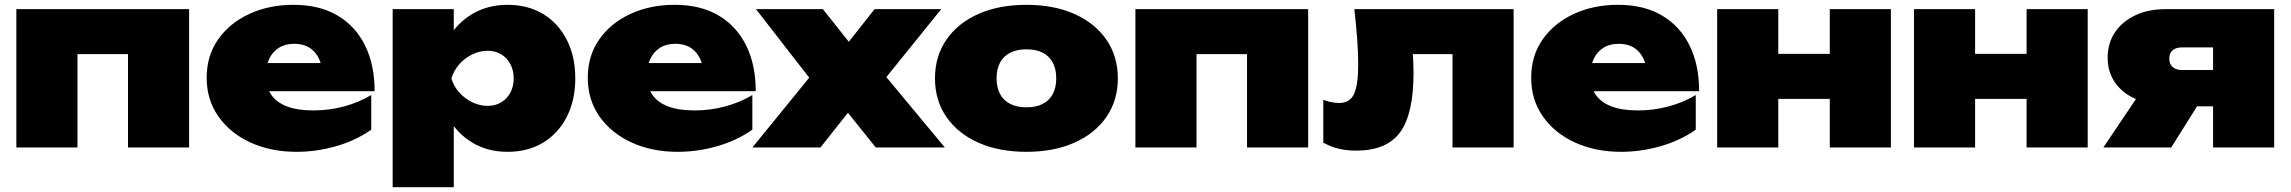

<svg xmlns="http://www.w3.org/2000/svg" viewBox="-20 -613 9520 798"><path d="M766 -575V0H512V-504L628 -388H186L302 -504V0H48V-575Z M1213 18Q1106 18 1021.5 -20.5Q937 -59 888 -128.5Q839 -198 839 -290Q839 -381 886.5 -449Q934 -517 1016 -555Q1098 -593 1200 -593Q1307 -593 1382 -549Q1457 -505 1497 -424.5Q1537 -344 1537 -234H1047V-351H1389L1321 -313Q1316 -352 1301 -378Q1286 -404 1261.5 -417.5Q1237 -431 1203 -431Q1165 -431 1138.5 -414Q1112 -397 1098.5 -367.5Q1085 -338 1085 -301Q1085 -253 1106.5 -220.5Q1128 -188 1172 -171Q1216 -154 1283 -154Q1348 -154 1409.5 -170.5Q1471 -187 1523 -218V-74Q1459 -29 1377.5 -5.5Q1296 18 1213 18Z M1612 -575H1866V-433L1856 -405V-215L1866 -160V165H1612ZM1791 -287Q1801 -381 1840.5 -449.5Q1880 -518 1944 -555.5Q2008 -593 2089 -593Q2174 -593 2237 -555Q2300 -517 2335.5 -448Q2371 -379 2371 -287Q2371 -196 2335.5 -127Q2300 -58 2237 -20Q2174 18 2089 18Q2007 18 1943.5 -20Q1880 -58 1841 -126.5Q1802 -195 1791 -287ZM2115 -287Q2115 -320 2101.5 -346Q2088 -372 2063.5 -387Q2039 -402 2007 -402Q1974 -402 1943 -387Q1912 -372 1889 -346Q1866 -320 1856 -287Q1866 -254 1889 -228.5Q1912 -203 1943 -188Q1974 -173 2007 -173Q2039 -173 2063.5 -188Q2088 -203 2101.5 -228.5Q2115 -254 2115 -287Z M2797 18Q2690 18 2605.5 -20.5Q2521 -59 2472 -128.5Q2423 -198 2423 -290Q2423 -381 2470.5 -449Q2518 -517 2600 -555Q2682 -593 2784 -593Q2891 -593 2966 -549Q3041 -505 3081 -424.5Q3121 -344 3121 -234H2631V-351H2973L2905 -313Q2900 -352 2885 -378Q2870 -404 2845.5 -417.5Q2821 -431 2787 -431Q2749 -431 2722.5 -414Q2696 -397 2682.5 -367.5Q2669 -338 2669 -301Q2669 -253 2690.5 -220.5Q2712 -188 2756 -171Q2800 -154 2867 -154Q2932 -154 2993.5 -170.5Q3055 -187 3107 -218V-74Q3043 -29 2961.5 -5.5Q2880 18 2797 18Z M3107 0 3366 -318V-261L3122 -575H3400L3540 -399H3476L3615 -575H3892L3636 -258L3622 -343L3907 0H3620L3470 -187H3538L3390 0Z M4246 18Q4132 18 4046.5 -20Q3961 -58 3913.5 -127Q3866 -196 3866 -287Q3866 -379 3913.5 -448Q3961 -517 4046.5 -555Q4132 -593 4246 -593Q4360 -593 4445.5 -555Q4531 -517 4578.5 -448Q4626 -379 4626 -287Q4626 -196 4578.5 -127Q4531 -58 4445.5 -20Q4360 18 4246 18ZM4246 -167Q4286 -167 4313.5 -181Q4341 -195 4355.5 -222Q4370 -249 4370 -287Q4370 -326 4355.5 -353Q4341 -380 4313.5 -394Q4286 -408 4246 -408Q4207 -408 4179 -394Q4151 -380 4136.5 -353Q4122 -326 4122 -288Q4122 -249 4136.5 -222Q4151 -195 4179 -181Q4207 -167 4246 -167Z M5417 -575V0H5163V-504L5279 -388H4837L4953 -504V0H4699V-575Z M5609 -575H6271V0H6017V-504L6133 -388H5736L5843 -489Q5849 -431 5852 -388.5Q5855 -346 5855 -311Q5855 -139 5799 -63Q5743 13 5617 13Q5579 13 5546 5.5Q5513 -2 5480 -20V-198Q5498 -191 5515.5 -188Q5533 -185 5546 -185Q5590 -185 5607.5 -222Q5625 -259 5625 -346Q5625 -391 5621 -448Q5617 -505 5609 -575Z M6718 18Q6611 18 6526.5 -20.5Q6442 -59 6393 -128.5Q6344 -198 6344 -290Q6344 -381 6391.5 -449Q6439 -517 6521 -555Q6603 -593 6705 -593Q6812 -593 6887 -549Q6962 -505 7002 -424.5Q7042 -344 7042 -234H6552V-351H6894L6826 -313Q6821 -352 6806 -378Q6791 -404 6766.5 -417.5Q6742 -431 6708 -431Q6670 -431 6643.5 -414Q6617 -397 6603.5 -367.5Q6590 -338 6590 -301Q6590 -253 6611.5 -220.5Q6633 -188 6677 -171Q6721 -154 6788 -154Q6853 -154 6914.5 -170.5Q6976 -187 7028 -218V-74Q6964 -29 6882.5 -5.5Q6801 18 6718 18Z M7117 -575H7371V0H7117ZM7585 -575H7839V0H7585ZM7264 -389H7678V-202H7264Z M7935 -575H8189V0H7935ZM8403 -575H8657V0H8403ZM8082 -389H8496V-202H8082Z M9247 -322V-171H8983L8981 -179Q8909 -179 8855 -202.5Q8801 -226 8770.5 -270Q8740 -314 8740 -373Q8740 -434 8770.5 -479Q8801 -524 8855 -549.5Q8909 -575 8981 -575H9432V0H9178V-515L9244 -416H9049Q9024 -416 9010 -404Q8996 -392 8996 -370Q8996 -347 9010 -334.5Q9024 -322 9049 -322ZM9173 -269 9004 0H8722L8903 -269Z"/></svg>

Font: Unbounded Black
Style: Regular
Weight: 900
Designer: Luke Prowse, Jean-Baptiste Morizot, Fátima Lázaro, Florian Runge
Foundry: NaN
Version: Version 1.701;gftools[0.9.28.dev5+ged2979d]